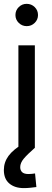

<svg xmlns="http://www.w3.org/2000/svg" viewBox="-29 -754 263 980"><path d="M64.9 0V-522.5H148.9V0ZM92.3 206.1Q46.4 206.1 18.6 182.6Q-9.3 159.2 -9.3 113.8Q-9.3 74.2 14.6 41.5Q38.6 8.8 93.3 -23.4L149.4 0Q109.9 34.7 92 56.2Q74.2 77.6 74.2 99.1Q74.2 115.7 84.2 125Q94.2 134.3 116.7 134.3Q125 134.3 134 133.3Q143.1 132.3 149.9 131.3L156.7 200.7Q142.1 202.6 126 204.3Q109.9 206.1 92.3 206.1ZM107.4 -620.6Q83.5 -620.6 66.7 -637.2Q49.8 -653.8 49.8 -677.2Q49.8 -701.2 66.7 -717.8Q83.5 -734.4 106.9 -734.4Q131.3 -734.4 148.2 -717.8Q165 -701.2 165 -677.2Q165 -653.8 148.2 -637.2Q131.3 -620.6 107.4 -620.6Z"/></svg>

Font: Inter 28pt
Style: Regular
Weight: 400
Designer: Rasmus Andersson
Foundry: rsms
Version: Version 4.001;git-66647c0bb